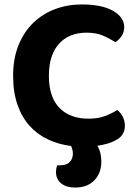

<svg xmlns="http://www.w3.org/2000/svg" viewBox="-20 -644 614 864"><path d="M539 -522Q539 -499 527 -481.5Q515 -464 499 -454Q473 -471 442.5 -484Q412 -497 370 -497Q290 -497 245 -446.5Q200 -396 200 -303Q200 -207 247.5 -158.5Q295 -110 378 -110Q421 -110 451.5 -121.5Q482 -133 508 -149Q523 -137 532.5 -118.5Q542 -100 542 -77Q542 -57 531.5 -39.5Q521 -22 495 -10Q482 -3 463 2.5Q444 8 418 12Q428 29 432 46.5Q436 64 436 84Q436 135 404.5 167.5Q373 200 318 200Q279 200 255.5 181.5Q232 163 232 129Q232 115 237 100H248Q280 100 294 85Q308 70 308 47Q308 32 300 13Q244 6 196 -16.5Q148 -39 113 -78Q78 -117 58.5 -173Q39 -229 39 -303Q39 -381 63.5 -441Q88 -501 130 -541.5Q172 -582 228 -603Q284 -624 348 -624Q439 -624 489 -595Q539 -566 539 -522Z"/></svg>

Font: Baloo Tammudu 2
Style: Bold
Weight: 700
Designer: Maithili Shingre, Omkar Shende and Ek Type
Foundry: Ek Type
Version: Version 1.640;hotconv 1.0.111;makeotfexe 2.5.65597; ttfautoh